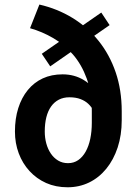

<svg xmlns="http://www.w3.org/2000/svg" viewBox="-20 -791 582 821"><path d="M108.4 -670.4 148.4 -771.5Q225.1 -753.9 289.6 -714.6Q354 -675.3 401.4 -616.5Q448.7 -557.6 474.6 -481.9Q500.5 -406.2 500.5 -315.4V-276.9Q500.5 -213.4 483.2 -160.6Q465.8 -107.9 434.6 -69.6Q403.3 -31.2 361.1 -10.7Q318.8 9.8 269 9.8Q218.3 9.8 177.2 -8.5Q136.2 -26.9 106.2 -59.6Q76.2 -92.3 60.1 -135.5Q43.9 -178.7 43.9 -228.5Q43.9 -283.7 58.1 -328.6Q72.3 -373.5 98.9 -406Q125.5 -438.5 162.8 -455.8Q200.2 -473.1 247.6 -473.1Q298.3 -473.1 338.6 -448.5Q378.9 -423.8 403.6 -382.3Q428.2 -340.8 430.7 -290L385.3 -291Q385.3 -304.7 378.4 -319.1Q371.6 -333.5 358.2 -346.4Q344.7 -359.4 324.5 -367.2Q304.2 -375 276.9 -375Q251 -375 231.4 -364.7Q211.9 -354.5 198.5 -335.7Q185.1 -316.9 178.2 -289.8Q171.4 -262.7 171.4 -228.5Q171.4 -201.7 178 -177.5Q184.6 -153.3 197.3 -134.5Q210 -115.7 228.5 -104.5Q247.1 -93.3 271 -93.3Q295.4 -93.3 314.5 -106.4Q333.5 -119.6 346.4 -142.8Q359.4 -166 366 -197.5Q372.6 -229 372.6 -266.1V-316.4Q372.6 -395.5 350.8 -455.3Q329.1 -515.1 292 -557.9Q254.9 -600.6 207.5 -628.2Q160.2 -655.8 108.4 -670.4ZM448.7 -683.6 194.8 -507.3 158.7 -561 413.1 -737.3Z"/></svg>

Font: Roboto SemiCondensed SemiBold
Style: Regular
Weight: 600
Width: 4
Designer: Christian Robertson
Foundry: Google
Version: Version 3.009; 2024